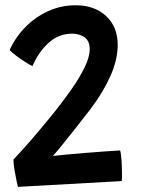

<svg xmlns="http://www.w3.org/2000/svg" viewBox="-20 -702 538 730"><path d="M436.5 -130Q440.5 -118.5 442 -93.5Q443.5 -68.5 443.8 -45Q444 -21.5 443 -13.5L48 8.5Q46.5 3 42.8 -15Q39 -33 35.2 -55.2Q31.5 -77.5 31 -95.5Q56 -121 98.8 -170.2Q141.5 -219.5 189 -278.5Q221.5 -319.5 251.8 -362.5Q282 -405.5 301.5 -445.2Q321 -485 321 -515.5Q321 -547 301 -560.5Q281 -574 254.5 -574Q202 -574 163.5 -538Q125 -502 103.5 -450.5Q92 -456 74.8 -467Q57.5 -478 41.5 -490.2Q25.5 -502.5 16.5 -511.5Q39 -561 77 -599.5Q115 -638 164 -660Q213 -682 267.5 -682Q339.5 -682 383.5 -641Q427.5 -600 427.5 -531Q427.5 -475.5 400 -413.5Q372.5 -351.5 325 -288.5Q294 -248.5 264.2 -210.5Q234.5 -172.5 212 -145.2Q189.5 -118 181 -109Q197 -111 229 -114Q261 -117 299.8 -120.2Q338.5 -123.5 375 -126Q411.5 -128.5 436.5 -130Z"/></svg>

Font: Grandstander Medium
Style: Regular
Weight: 500
Designer: Tyler Finck
Foundry: Etcetera Type Co
Version: Version 1.200; ttfautohint (v1.8.3)